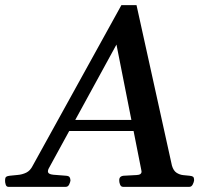

<svg xmlns="http://www.w3.org/2000/svg" viewBox="-69 -724 777 744"><path d="M478.5 -65.4 382.3 -551.3 119.6 -70.8Q118.2 -68.4 117.4 -65.4Q116.7 -62.5 116.7 -60.1Q116.7 -48.8 137.5 -46.9Q158.2 -44.9 187.5 -43Q197.8 -42 200.7 -37.4Q203.6 -32.7 204.1 -24.9Q203.6 -19 199.2 -9.5Q194.8 0 186 0H-36.6Q-44.4 0 -47.1 -9.3Q-49.8 -18.6 -49.3 -24.4Q-49.3 -35.6 -45.2 -38.8Q-41 -42 -31.7 -43Q-17.6 -44.9 -0.5 -46.1Q16.6 -47.4 32.5 -54.9Q48.3 -62.5 58.1 -82.5L401.4 -704.1H460L597.2 -82.5Q603 -62.5 615 -54.7Q627 -46.9 640.9 -45.4Q654.8 -43.9 665.5 -43Q675.3 -42 679.2 -39.1Q683.1 -36.1 683.1 -24.9Q682.6 -19 678 -9.5Q673.3 0 665 0H407.7Q399.4 0 396 -9.5Q392.6 -19 393.1 -24.4Q392.1 -41 409.7 -43Q440.9 -44.9 460.2 -45.7Q479.5 -46.4 479.5 -59.1Q479.5 -61 478.5 -65.4ZM181.6 -216.3 195.3 -259.3H471.2L479 -216.3Z"/></svg>

Font: Gelasio Medium
Style: Italic
Weight: 500
Italic angle: -8.5°
Designer: Eben Sorkin
Foundry: Eben Sorkin
Version: Version 1.008